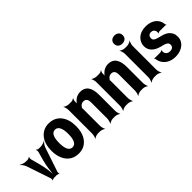

<svg xmlns="http://www.w3.org/2000/svg" viewBox="56 -1586 2459 2459"><g transform="rotate(-45 1286.0 -356.0)"><path d="M154 -260 124 -370C121 -381 123 -404 128 -411L125 -414C120 -406 99 -398 88 -398H57C28 -398 -12 -412 -29 -425L-31 -422C-14 -410 12 -375 21 -348L131 -22C135 -12 134 9 129 16L131 18C136 12 156 4 167 4H214C225 4 245 12 250 18L252 16C247 9 247 -12 251 -22L360 -348C369 -375 395 -410 412 -422L411 -425C394 -412 353 -398 324 -398H294C283 -398 261 -406 256 -414L253 -411C258 -404 261 -381 258 -370L227 -260C203 -175 189 -60 189 7H193C193 -60 178 -175 154 -260Z M386 -269V-259C386 -220 391 -185 401 -152C429 -58 498 10 610 10C646 10 678 3 706 -10C784 -49 833 -134 833 -259V-269C833 -308 829 -343 819 -376C790 -470 721 -538 609 -538C573 -538 543 -531 515 -518C436 -479 386 -394 386 -269ZM692 -269V-259C692 -176 672 -104 610 -104C547 -104 527 -175 527 -259V-269C527 -351 547 -424 609 -424C671 -424 692 -352 692 -269Z M1120 -423C1165 -423 1184 -397 1184 -337V-50C1184 -26 1173 11 1164 24L1166 26C1178 14 1212 0 1235 0H1274C1297 0 1331 14 1343 26L1344 24C1335 11 1325 -26 1325 -50V-336C1325 -460 1285 -538 1179 -538C1129 -538 1092 -517 1064 -487C1054 -477 1041 -460 1037 -450L1041 -448C1045 -459 1047 -478 1046 -493V-498C1045 -511 1053 -534 1059 -542L1056 -545C1049 -537 1027 -528 1014 -528H964C941 -528 905 -542 893 -554L892 -552C901 -539 911 -502 911 -478V-50C911 -26 901 11 892 24L893 26C905 14 940 0 963 0H1001C1024 0 1059 14 1071 26L1072 24C1063 11 1052 -26 1052 -50V-359C1052 -362 1051 -378 1049 -379L1047 -375C1049 -374 1056 -383 1058 -385C1071 -407 1092 -423 1120 -423Z M1624 -423C1669 -423 1688 -397 1688 -337V-50C1688 -26 1677 11 1668 24L1670 26C1682 14 1716 0 1739 0H1778C1801 0 1835 14 1847 26L1848 24C1839 11 1829 -26 1829 -50V-336C1829 -460 1789 -538 1683 -538C1633 -538 1596 -517 1568 -487C1558 -477 1545 -460 1541 -450L1545 -448C1549 -459 1551 -478 1550 -493V-498C1549 -511 1557 -534 1563 -542L1560 -545C1553 -537 1531 -528 1518 -528H1468C1445 -528 1409 -542 1397 -554L1396 -552C1405 -539 1415 -502 1415 -478V-50C1415 -26 1405 11 1396 24L1397 26C1409 14 1444 0 1467 0H1505C1528 0 1563 14 1575 26L1576 24C1567 11 1556 -26 1556 -50V-359C1556 -362 1555 -378 1553 -379L1551 -375C1553 -374 1560 -383 1562 -385C1575 -407 1596 -423 1624 -423Z M2071 -50V-478C2071 -502 2083 -539 2093 -552L2091 -554C2079 -542 2043 -528 2020 -528H1981C1958 -528 1922 -542 1910 -554L1908 -552C1918 -539 1930 -502 1930 -478V-50C1930 -26 1918 11 1908 24L1910 26C1922 14 1958 0 1981 0H2020C2043 0 2079 14 2091 26L2093 24C2083 11 2071 -26 2071 -50ZM2000 -592C2047 -592 2079 -619 2079 -665C2079 -711 2047 -738 2000 -738C1954 -738 1921 -709 1921 -665C1921 -619 1954 -592 2000 -592Z M2363 -90C2328 -90 2301 -107 2292 -143V-180L2288 -182C2285 -175 2271 -168 2262 -168H2169C2163 -168 2157 -172 2154 -175L2151 -172C2154 -169 2159 -162 2159 -157C2161 -139 2165 -122 2172 -104C2202 -34 2270 10 2364 10C2425 10 2475 -8 2510 -37C2540 -61 2565 -99 2565 -152C2565 -178 2561 -200 2552 -219C2533 -257 2501 -282 2461 -297C2430 -309 2382 -317 2351 -329C2328 -337 2306 -349 2306 -380C2306 -418 2330 -438 2362 -438C2393 -438 2414 -422 2421 -390C2423 -382 2421 -364 2419 -358L2422 -356C2426 -361 2437 -368 2446 -368H2550C2556 -368 2564 -364 2568 -361L2570 -364C2566 -367 2562 -374 2562 -380C2560 -400 2556 -419 2549 -436C2519 -502 2453 -538 2362 -538C2302 -538 2254 -519 2221 -489C2194 -463 2170 -425 2170 -374C2170 -351 2174 -331 2182 -314C2209 -256 2269 -229 2333 -213C2352 -209 2368 -205 2380 -200C2404 -190 2427 -180 2427 -146C2427 -106 2398 -90 2363 -90Z"/></g></svg>

Font: Asimov
Style: EdgeExtreme
Weight: 500
Designer: Google
Version: Version 2.000980: 2014